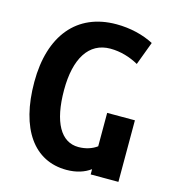

<svg xmlns="http://www.w3.org/2000/svg" viewBox="-109 -815 831 916"><g transform="rotate(15 306.5 -357.5)"><path d="M302 9C351 9 390 -4 420 -26V0H557V-304H420V-139C397 -122 366 -111 329 -111C243 -111 193 -197 193 -357C193 -512 250 -604 356 -604C407 -604 455 -589 496 -566L539 -681C488 -708 423 -724 354 -724C159 -724 46 -586 46 -357C46 -125 142 9 302 9Z"/></g></svg>

Font: Noto Sans Georgian Condensed Bold
Style: Regular
Weight: 700
Width: 3
Designer: Monotype Design Team, Akaki Razmadze
Foundry: Google LLC
Version: Version 2.005